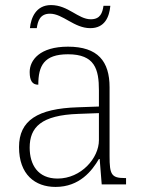

<svg xmlns="http://www.w3.org/2000/svg" viewBox="-20 -727 567 757"><path d="M336 -616C393 -616 411 -660 415 -704H388C384 -677 376 -651 338 -651C288 -651 249 -707 181 -707C122 -707 102 -657 98 -616H125C129 -643 137 -673 177 -673C228 -673 272 -616 336 -616ZM199 10C294 10 343 -54 370 -100H373L381 0H477V-25H471C419 -25 412 -40 412 -111V-383C412 -485 366 -543 248 -543C137 -543 97 -490 97 -443C97 -408 108 -393 131 -393C131 -467 153 -513 248 -513C354 -513 370 -454 370 -371V-307L287 -304C128 -299 55 -252 55 -147C55 -39 118 10 199 10ZM207 -23C129 -23 97 -78 97 -145C97 -225 142 -273 289 -278L370 -281V-174C370 -104 300 -23 207 -23Z"/></svg>

Font: Noto Serif Myanmar ExtraLight
Style: Regular
Weight: 200
Designer: Ben Mitchell and the Monotype Design Team
Foundry: Monotype Imaging Inc.
Version: Version 2.106